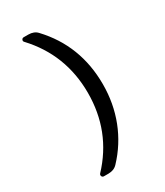

<svg xmlns="http://www.w3.org/2000/svg" viewBox="-225 -860 950 1106"><g transform="rotate(-30 250.0 -307.5)"><path d="M126 155.3Q116.2 155.3 112.3 146.5Q108.4 137.7 115.2 129.9Q286.1 -51.8 286.1 -307.6Q286.1 -562.5 115.2 -745.1Q108.4 -752 112.3 -760.7Q116.2 -769.5 126 -769.5H156.2Q194.3 -769.5 215.8 -746.1Q385.7 -565.4 385.7 -307.6Q385.7 -180.7 342.3 -68.8Q298.8 43 215.8 130.9Q193.4 155.3 156.2 155.3Z"/></g></svg>

Font: Rounded-L Mgen+ 1m medium
Style: Regular
Weight: 500
Designer: [Source Han Sans]
Ryoko NISHIZUKA  (kana & ideographs); Paul D. Hunt (Latin, Greek & Cyrillic); Wenlong ZHANG  (bopomofo
Version: Version 1.059.20150602